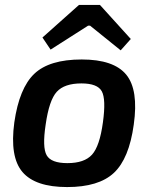

<svg xmlns="http://www.w3.org/2000/svg" viewBox="-20 -745 613 778"><path d="M510 -587 469 -541 345 -641H337L185 -544L152 -593L300 -725H385ZM311 -504Q441 -504 491.5 -442.5Q542 -381 522 -240Q503 -102 441.5 -44.5Q380 13 252 13Q123 13 71 -48Q19 -109 38 -249Q58 -388 119 -446Q180 -504 311 -504ZM310 -407Q241 -407 210 -373Q179 -339 165 -240Q151 -148 169 -116Q187 -84 253 -84Q322 -84 353 -118.5Q384 -153 397 -249Q410 -343 392.5 -375Q375 -407 310 -407Z"/></svg>

Font: Exo 2.0 Semi Bold
Style: Italic
Weight: 600
Italic angle: -8°
Designer: Natanael Gama
Version: Version 1.001;PS 001.001;hotconv 1.0.70;makeotf.lib2.5.58329